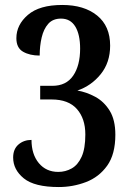

<svg xmlns="http://www.w3.org/2000/svg" viewBox="-20 -744 524 774"><path d="M217 10Q119 10 76 -25Q33 -60 33 -109Q33 -143 54.5 -161.5Q76 -180 107 -180Q107 -122 136.5 -86.5Q166 -51 215 -51Q244 -51 269 -65Q294 -79 309 -112Q324 -145 324 -202Q324 -266 290 -304.5Q256 -343 188 -343H142V-398H191Q247 -398 275 -439Q303 -480 303 -548Q303 -605 283.5 -637Q264 -669 226 -669Q193 -669 174.5 -648Q156 -627 148 -593Q140 -559 140 -520Q100 -520 73 -535.5Q46 -551 46 -590Q46 -644 92.5 -684Q139 -724 231 -724Q319 -724 371.5 -681.5Q424 -639 424 -560Q424 -492 386 -445Q348 -398 292 -379Q328 -373 363.5 -354Q399 -335 422 -298Q445 -261 445 -201Q445 -122 412 -76Q379 -30 326.5 -10Q274 10 217 10Z"/></svg>

Font: Noto Serif Lao Condensed SemiBold
Style: Regular
Weight: 600
Width: 3
Designer: Monotype Design Team
Foundry: Monotype Imaging Inc.
Version: Version 2.003; ttfautohint (v1.8.4.7-5d5b)